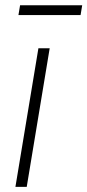

<svg xmlns="http://www.w3.org/2000/svg" viewBox="-20 -727 340 747"><path d="M40 0 129.4 -539.1H173.3L84 0ZM299.8 -706.5 293.5 -668.5H51.8L58.1 -706.5Z"/></svg>

Font: Inter 18pt ExtraLight
Style: Italic
Weight: 250
Italic angle: -9.3988°
Designer: Rasmus Andersson
Foundry: rsms
Version: Version 4.001;git-66647c0bb